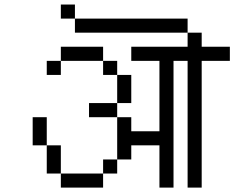

<svg xmlns="http://www.w3.org/2000/svg" viewBox="-20 -895 1040 852"><path d="M1000 -625V-687.5H875V-750H812.5V-687.5H562.5V-625H687.5V-312.5H562.5V-375H500V-187.5H437.5V-125H250V-62.5H437.5V-125H500V-187.5H562.5V-250H687.5V-62.5H750V-625H812.5V-62.5H875V-625ZM250 -125Q250 -125 250 -250H187.5Q187.5 -250 187.5 -125ZM187.5 -250Q187.5 -250 187.5 -375H125Q125 -375 125 -250ZM500 -375V-437.5H375V-375ZM500 -437.5H562.5Q562.5 -437.5 562.5 -562.5H500Q500 -562.5 500 -437.5ZM500 -562.5V-625H437.5V-562.5ZM250 -625H187.5V-562.5H250ZM250 -625H437.5V-687.5H250ZM812.5 -750V-812.5H312.5V-750ZM312.5 -812.5V-875H250V-812.5Z"/></svg>

Font: UnifontExMono
Style: Regular
Weight: 500
Version: Version 15.0.06